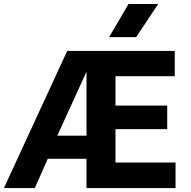

<svg xmlns="http://www.w3.org/2000/svg" viewBox="-54 -960 976 980"><path d="M-34 0 289 -700H838V-571H535.5V-421H799.5V-301H535.5V-130.5H842V0H387.5V-149.5H190L123.5 0ZM238.5 -267.5H387.5V-594ZM503 -770.5 602 -939.5H753.5L641 -770.5Z"/></svg>

Font: Geologica Roman SemiBold
Style: Regular
Weight: 600
Designer: Sindre Bremnes, Frode Helland
Foundry: Monokrom Skriftforlag AS
Version: Version 1.010;gftools[0.9.28]